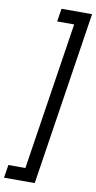

<svg xmlns="http://www.w3.org/2000/svg" viewBox="-140 -824 546 1089"><g transform="rotate(10 132.5 -280.0)"><path d="M77 145 208 -705H110L122 -780H298L144 220H-33L-21 145Z"/></g></svg>

Font: Jost*
Style: Italic
Weight: 400
Italic angle: -10°
Version: Version 3.7